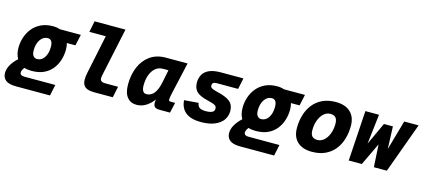

<svg xmlns="http://www.w3.org/2000/svg" viewBox="-94 -1273 4399 1986"><g transform="rotate(15 2105.5 -280.0)"><path d="M115 150Q39 150 4 122.5Q-31 95 -31 45Q-31 -39 64 -127Q36 -174 36 -245Q36 -298 53 -352Q70 -406 105.5 -451Q141 -496 196 -523Q251 -550 326 -550Q367 -550 400 -538H625L599 -419H507Q516 -387 516 -350Q516 -297 500.5 -243.5Q485 -190 451 -145Q417 -100 362 -73Q307 -46 228 -46Q185 -46 150 -57Q139 -44 132 -30Q125 -16 125 -2Q125 14 137 22.5Q149 31 170 31H504L479 150ZM251 -179Q299 -179 328.5 -223Q358 -267 358 -338Q358 -417 304 -417Q257 -417 226 -372.5Q195 -328 195 -257Q195 -217 211 -198Q227 -179 251 -179Z M912 0Q842 0 812.5 -25.5Q783 -51 783 -102Q783 -133 790.5 -171Q798 -209 807 -251L878 -591H702L726 -710H1057L959 -249Q952 -218 947.5 -195Q943 -172 943 -157Q943 -140 956 -129.5Q969 -119 997 -119H1136L1111 0Z M1366 12Q1303 12 1266 -34Q1229 -80 1229 -170Q1229 -274 1264.5 -357.5Q1300 -441 1368.5 -489.5Q1437 -538 1536 -538H1768L1693 -205Q1688 -182 1684 -161Q1680 -140 1680 -129Q1680 -111 1701 -111H1749L1724 0H1614Q1574 0 1559.5 -14.5Q1545 -29 1545 -58Q1545 -73 1549 -94Q1517 -50 1471 -19Q1425 12 1366 12ZM1438 -121Q1485 -121 1518.5 -161Q1552 -201 1570 -294L1595 -419H1537Q1489 -419 1455.5 -390Q1422 -361 1404.5 -312Q1387 -263 1387 -203Q1387 -121 1438 -121Z M2056 12Q1950 12 1893.5 -32.5Q1837 -77 1831 -162L1984 -174Q1988 -140 2009 -125Q2030 -110 2075 -110Q2120 -110 2144 -121.5Q2168 -133 2168 -160Q2168 -176 2160.5 -186Q2153 -196 2131.5 -204Q2110 -212 2069 -222Q1983 -242 1947.5 -276.5Q1912 -311 1912 -372Q1912 -420 1932.5 -457.5Q1953 -495 1999.5 -516.5Q2046 -538 2125 -538H2366L2341 -419H2108Q2086 -419 2075 -409.5Q2064 -400 2064 -384Q2064 -364 2079.5 -354.5Q2095 -345 2138 -334Q2212 -317 2252 -295Q2292 -273 2307 -243.5Q2322 -214 2322 -175Q2322 -121 2292 -79Q2262 -37 2202.5 -12.5Q2143 12 2056 12Z M2515 150Q2439 150 2404 122.5Q2369 95 2369 45Q2369 -39 2464 -127Q2436 -174 2436 -245Q2436 -298 2453 -352Q2470 -406 2505.5 -451Q2541 -496 2596 -523Q2651 -550 2726 -550Q2767 -550 2800 -538H3025L2999 -419H2907Q2916 -387 2916 -350Q2916 -297 2900.5 -243.5Q2885 -190 2851 -145Q2817 -100 2762 -73Q2707 -46 2628 -46Q2585 -46 2550 -57Q2539 -44 2532 -30Q2525 -16 2525 -2Q2525 14 2537 22.5Q2549 31 2570 31H2904L2879 150ZM2651 -179Q2699 -179 2728.5 -223Q2758 -267 2758 -338Q2758 -417 2704 -417Q2657 -417 2626 -372.5Q2595 -328 2595 -257Q2595 -217 2611 -198Q2627 -179 2651 -179Z M3245 12Q3144 12 3088.5 -40Q3033 -92 3033 -187Q3033 -261 3052.5 -326.5Q3072 -392 3112 -442.5Q3152 -493 3212.5 -521.5Q3273 -550 3355 -550Q3456 -550 3511.5 -497.5Q3567 -445 3567 -350Q3567 -276 3547.5 -210.5Q3528 -145 3488 -95Q3448 -45 3387.5 -16.5Q3327 12 3245 12ZM3269 -121Q3307 -121 3338.5 -148.5Q3370 -176 3388.5 -223.5Q3407 -271 3407 -330Q3407 -376 3388 -396.5Q3369 -417 3331 -417Q3292 -417 3261 -389.5Q3230 -362 3211.5 -314.5Q3193 -267 3193 -207Q3193 -161 3212 -141Q3231 -121 3269 -121Z M3638 0 3672 -538H3818L3781 -219L3892 -459H3988L3997 -219L4088 -538H4242L4046 0H3907L3893 -241L3778 0Z"/></g></svg>

Font: Geist Mono ExtraBold
Style: Italic
Weight: 800
Italic angle: -12°
Monospace: yes
Designer: Basement.studio, Andrés Briganti, Mateo Zaragoza
Foundry: Basement.studio, Vercel, Andrés Briganti, Guido Ferreyra, Mateo Zaragoza
Version: Version 1.500; ttfautohint (v1.8.4.7-5d5b)